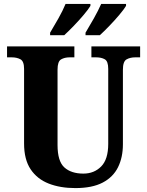

<svg xmlns="http://www.w3.org/2000/svg" viewBox="-20 -951 751 981"><path d="M365 10Q288 10 229 -13Q170 -36 136.5 -86Q103 -136 103 -218V-599Q103 -638 84.5 -648Q66 -658 40 -658H16V-714H360V-658H336Q310 -658 292 -647.5Q274 -637 274 -595V-210Q274 -127 309 -95.5Q344 -64 406 -64Q461 -64 497 -100.5Q533 -137 533 -216V-599Q533 -638 515.5 -648Q498 -658 471 -658H447V-714H696V-658H671Q645 -658 626.5 -647.5Q608 -637 608 -595V-214Q608 -147 583 -96.5Q558 -46 504.5 -18Q451 10 365 10ZM417 -784Q437 -817 459.5 -857Q482 -897 497 -931H624V-921Q614 -904 590 -875.5Q566 -847 538.5 -818.5Q511 -790 490 -771H417ZM236 -784Q256 -817 278.5 -857Q301 -897 315 -931H442V-921Q432 -904 408 -875.5Q384 -847 356.5 -818.5Q329 -790 308 -771H236Z"/></svg>

Font: Noto Serif SemiCondensed ExtraBold
Style: Regular
Weight: 800
Width: 4
Designer: Monotype Design Team
Foundry: Monotype Imaging Inc.
Version: Version 2.015